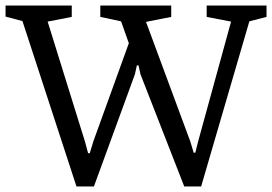

<svg xmlns="http://www.w3.org/2000/svg" viewBox="-28 -668 982 693"><path d="M248 5 53 -592 -8 -608V-648H231V-607L144 -590L279 -156L290 -115H296L309 -158L437 -512L409 -591L334 -607V-648H590V-607L499 -589L659 -157L671 -117H677L687 -157L806 -590L718 -607V-648H934V-607L872 -591L698 5H637L479 -400L472 -432H466L459 -400L311 5Z"/></svg>

Font: Faustina
Style: Regular
Weight: 400
Designer: Alfonso Garcia
Foundry: http://www.omnibus-type.com
Version: Version 1.200